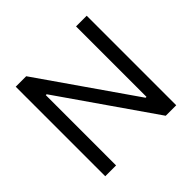

<svg xmlns="http://www.w3.org/2000/svg" viewBox="-175 -915 1103 1103"><g transform="rotate(-45 376.5 -363.5)"><path d="M173.3 -727.3 571 -154.8H578.1V-727.3H664.8V0H579.5L183.2 -571H176.1V0H88.1V-727.3Z"/></g></svg>

Font: Inter P
Style: Regular
Weight: 400
Designer: Rasmus Andersson
Foundry: rsms
Version: Version 3.018;git-588b23468